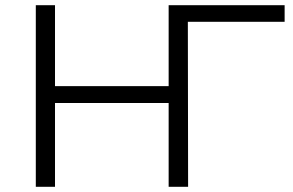

<svg xmlns="http://www.w3.org/2000/svg" viewBox="-20 -720 1128 740"><path d="M630 -700V-388H192V-700H118V0H192V-323H630V0H705L704 -636H1077V-700Z"/></svg>

Font: Montserrat Z
Style: Regular
Weight: 400
Designer: Julieta Ulanovsky
Foundry: Julieta Ulanovsky
Version: Version 8.000